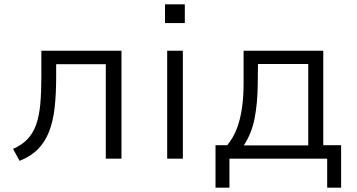

<svg xmlns="http://www.w3.org/2000/svg" viewBox="-20 -729 1639 882"><path d="M70 10 40 -45Q81 -63 106.5 -90Q132 -117 146 -156.5Q160 -196 165 -250Q170 -304 170 -377V-496H538V0H466V-434H238V-376Q238 -297 231 -234.5Q224 -172 205.5 -124.5Q187 -77 154.5 -44Q122 -11 70 10Z M738 -623V-709H829V-623ZM748 0V-496H820V0Z M970 133V-62H1024Q1053 -98 1068.5 -139.5Q1084 -181 1091.5 -232.5Q1099 -284 1099 -348V-496H1465V-62H1547V133H1483V0H1034V133ZM1100 -61H1396V-435H1165L1164 -339Q1163 -254 1149.5 -185Q1136 -116 1100 -61Z"/></svg>

Font: Nunito Sans 6pt Light
Style: Regular
Weight: 300
Version: Version 3.101;gftools[0.9.27]